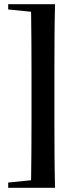

<svg xmlns="http://www.w3.org/2000/svg" viewBox="-20 -735 382 914"><path d="M242 -715Q240 -638 239.5 -558Q239 -478 239 -398V-158Q239 -79 239.5 0.5Q240 80 242 159H19V134L128 123Q129 59 129.5 -17Q130 -93 130 -158V-398Q130 -461 129.5 -537.5Q129 -614 128 -679L19 -690V-715Z"/></svg>

Font: DM Serif Display
Style: Regular
Weight: 400
Designer: Colophon Foundry, Frank Grießhammer
Foundry: Colophon Foundry
Version: Version 5.200; ttfautohint (v1.8.3)